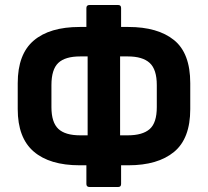

<svg xmlns="http://www.w3.org/2000/svg" viewBox="-20 -730 832 769"><path d="M299 -68Q179 -68 115 -123Q51 -178 51 -293V-397Q51 -513 115 -567.5Q179 -622 299 -622H494Q612 -622 677 -569.5Q742 -517 742 -397V-293Q742 -175 677 -121.5Q612 -68 494 -68ZM301 -188H492Q551 -188 579.5 -213Q608 -238 608 -301V-389Q608 -452 579.5 -478Q551 -504 492 -504H301Q241 -504 213.5 -478Q186 -452 186 -389V-301Q186 -240 213.5 -214Q241 -188 301 -188ZM339 19Q326 19 326 7V-89L331 -132V-557L326 -598V-698Q326 -710 339 -710H453Q465 -710 465 -698V-598L461 -559V-131L465 -87V7Q465 19 453 19Z"/></svg>

Font: Sofia Sans Semi Condensed ExtraBold
Style: Regular
Weight: 800
Designer: Botio Nikoltchev, Ani Petrova
Foundry: lettersoup
Version: Version 4.100